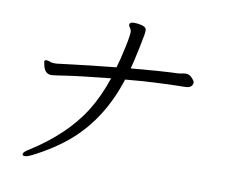

<svg xmlns="http://www.w3.org/2000/svg" viewBox="-81 -819 1162 962"><g transform="rotate(10 500.0 -338.5)"><path d="M165 -446H178Q182 -446 256.5 -455.5Q331 -465 478 -480Q490 -519 505 -589.5Q520 -660 516.5 -672.5Q513 -685 507.5 -690.5Q502 -696 504 -704V-706Q508 -715 526.5 -715Q545 -715 563.5 -710.5Q582 -706 587 -697.5Q592 -689 587 -662.5Q582 -636 574 -596L560 -532Q555 -509 549 -487Q689 -500 792 -504Q801 -505 809 -507Q817 -509 825 -509H828Q845 -509 859 -493Q873 -477 872 -470L871 -466Q866 -443 832 -443Q679 -441 531 -427Q465 -220 321 -94Q245 -28 137 27Q114 38 103 38Q92 38 91 33.5Q90 29 90 28Q93 17 120 1Q293 -109 381 -248Q428 -323 461 -421Q294 -404 233.5 -394.5Q173 -385 163 -385Q127 -385 119 -432Q116 -446 116 -447Q118 -454 126.5 -454Q135 -454 144 -450Q153 -446 165 -446Z"/></g></svg>

Font: LXGW Bright GB
Style: Italic
Weight: 400
Italic angle: -12°
Designer: Christian Thalmann (Catharsis Fonts)
Foundry: LXGW / Christian Thalmann (Catharsis Fonts) / Fontworks Inc.
Version: Version 5.510